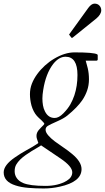

<svg xmlns="http://www.w3.org/2000/svg" viewBox="-101 -729 579 1061"><path d="M439 -400.9Q439 -393.6 430.2 -393.6H372.6Q374.5 -385.3 377.7 -375.2Q380.9 -365.2 383.8 -352.5Q390.6 -323.7 390.6 -290.8Q390.6 -257.8 380.6 -229Q370.6 -200.2 354 -175.8Q326.7 -135.7 271 -90.3Q252 -74.7 214.1 -58.1Q176.3 -41.5 163.6 -33.7Q150.9 -25.9 150.9 -12Q150.9 2 165.5 19Q180.2 36.1 202.4 52.7Q224.6 69.3 250.2 86.4Q275.9 103.5 297.9 122.1Q349.6 165 349.6 205.6Q349.6 276.4 228.5 302.7Q185.1 312.5 140.1 312.5Q95.2 312.5 55.2 309.1Q15.1 305.7 -14.6 295.9Q-80.6 275.4 -80.6 223.6Q-80.6 183.6 -19 141.1Q14.2 118.2 42 103Q69.8 87.9 79.1 82Q106.4 65.4 110.8 61Q108.4 51.8 104.5 42.2Q100.6 32.7 100.6 22.5Q100.6 12.2 104 4.4Q107.4 -3.4 113 -10.3Q118.7 -17.1 126 -24.4Q144 -41.5 144 -44.4Q144 -47.4 138.9 -53Q133.8 -58.6 127 -65.4Q112.3 -78.1 102.8 -88.6Q93.3 -99.1 85.7 -113.8Q78.1 -128.4 73.2 -145Q64.5 -177.2 64.5 -208.3Q64.5 -239.3 75.2 -266.6Q85.9 -293.9 104.5 -319.3Q123 -344.7 147.2 -366.7Q171.4 -388.7 198.7 -404.8Q257.3 -439.5 310.5 -439.5Q418 -439.5 436 -428.7Q439 -427.2 439 -423.3ZM26.4 282.2Q64.5 298.3 149.9 298.3Q220.7 298.3 267.6 270Q298.3 251.5 298.3 223.1Q298.3 190.9 234.4 147.5Q216.8 135.3 198.2 123L126 74.2Q118.2 80.1 104.2 87.9Q90.3 95.7 74.2 105.7Q58.1 115.7 41.3 127.4Q24.4 139.2 10.7 152.6Q-2.9 166 -11.5 180.9Q-20 195.8 -20 217.3Q-20 238.8 -8.1 255.6Q3.9 272.5 26.4 282.2ZM327.1 -314.5Q327.1 -415.5 261.2 -415.5Q225.1 -415.5 193.4 -376Q151.9 -322.3 137.7 -231.4Q133.3 -204.6 133.3 -184.8Q133.3 -165 136.5 -146.7Q139.6 -128.4 147.5 -113.3Q165.5 -77.1 201.2 -77.1Q224.1 -77.1 249.3 -102.8Q274.4 -128.4 287.8 -152.3Q301.3 -176.3 310.1 -202.6Q327.1 -253.9 327.1 -314.5ZM282.7 -535.2Q280.8 -537.1 280.8 -538.1Q280.8 -539.1 282.7 -541L386.7 -685.1Q404.3 -709 421.4 -709Q438.5 -709 448.5 -698Q458.5 -687 458.5 -672.4Q458.5 -649.9 431.6 -627L300.3 -521Q297.9 -519.5 296.4 -519.5Q294.9 -519.5 293.5 -521Z"/></svg>

Font: Cardo-Italic
Style: Italic
Weight: 400
Italic angle: -12°
Designer: David J. Perry
Foundry: David J. Perry
Version: Version 0.991